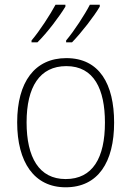

<svg xmlns="http://www.w3.org/2000/svg" viewBox="-20 -786 559 816"><path d="M404 -758V-766H362C341 -725 295 -654 261 -614V-606H286C326 -647 381 -718 404 -758ZM258 -758V-766H216C194 -725 149 -655 114 -614V-606H139C181 -647 234 -718 258 -758ZM465 -265C465 -428 403 -539 262 -539C128 -539 53 -438 53 -266C53 -97 125 10 259 10C397 10 465 -97 465 -265ZM93 -266C93 -417 149 -505 262 -505C380 -505 426 -406 426 -265C426 -115 374 -25 259 -25C146 -25 93 -117 93 -266Z"/></svg>

Font: Noto Sans Malayalam SemiCondensed ExtraLight
Style: Regular
Weight: 200
Width: 4
Designer: Jelle Bosma - Monotype Design Team
Foundry: Monotype Imaging Inc.
Version: Version 2.104